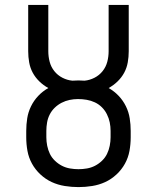

<svg xmlns="http://www.w3.org/2000/svg" viewBox="-20 -755 640 783"><path d="M300 8Q272 8 244 3.5Q216 -1 191 -12.5Q166 -24 145 -43.5Q124 -63 110.5 -87.5Q97 -112 92 -139.5Q87 -167 87 -195V-221Q87 -247 91 -272.5Q95 -298 106.5 -321.5Q118 -345 136 -364Q154 -383 177 -396Q157 -407 140.5 -423Q124 -439 113.5 -458.5Q103 -478 99 -500.5Q95 -523 95 -546V-735H177V-546Q177 -524 182.5 -503Q188 -482 201.5 -465Q215 -448 234.5 -438Q254 -428 275 -426Q282 -426 288 -426.5Q294 -427 300 -427Q306 -427 312 -426.5Q318 -426 325 -426Q346 -428 365.5 -438Q385 -448 398.5 -465Q412 -482 417.5 -503Q423 -524 423 -546V-735H505V-546Q505 -523 501 -500.5Q497 -478 486.5 -458.5Q476 -439 459.5 -423Q443 -407 423 -396Q446 -383 464 -364Q482 -345 493.5 -321.5Q505 -298 509 -272.5Q513 -247 513 -221V-195Q513 -167 508 -139.5Q503 -112 489.5 -87.5Q476 -63 455 -43.5Q434 -24 409 -12.5Q384 -1 356 3.5Q328 8 300 8ZM300 -65Q317 -65 334.5 -68Q352 -71 367.5 -79Q383 -87 396 -99.5Q409 -112 416.5 -127.5Q424 -143 427.5 -160.5Q431 -178 431 -195V-221Q431 -239 427.5 -256Q424 -273 416 -289Q408 -305 395.5 -317.5Q383 -330 367 -337.5Q351 -345 333.5 -348Q316 -351 298 -351Q281 -351 264 -347.5Q247 -344 231.5 -336Q216 -328 203.5 -316Q191 -304 183 -288.5Q175 -273 172 -255.5Q169 -238 169 -221V-195Q169 -178 172.5 -160.5Q176 -143 183.5 -127.5Q191 -112 204 -99.5Q217 -87 232.5 -79Q248 -71 265.5 -68Q283 -65 300 -65Z"/></svg>

Font: Iosevka Slab Extended
Style: Regular
Weight: 400
Width: 7
Monospace: yes
Designer: Belleve Invis
Foundry: Belleve Invis
Version: Version 11.1.1; ttfautohint (v1.8.3)